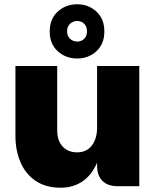

<svg xmlns="http://www.w3.org/2000/svg" viewBox="-20 -869 726 896"><path d="M433 -96V-561H630V0H529Q483 0 458 -25Q433 -50 433 -96ZM264 7Q194 7 147 -24.5Q100 -56 76 -111Q52 -166 52 -236V-561H247V-261Q247 -212 272.5 -185Q298 -158 340 -158Q370 -158 390.5 -172.5Q411 -187 422 -213Q433 -239 433 -271L458 -242Q455 -155 428.5 -100Q402 -45 359.5 -19Q317 7 264 7ZM467 -722Q467 -664 430 -630Q393 -596 340 -596Q287 -596 249.5 -630Q212 -664 212 -722Q212 -781 249.5 -815Q287 -849 340 -849Q393 -849 430 -815Q467 -781 467 -722ZM386 -723Q386 -745 373 -758Q360 -771 340 -771Q321 -771 307 -758Q293 -745 293 -723Q293 -701 307 -688Q321 -675 340 -675Q360 -675 373 -688Q386 -701 386 -723Z"/></svg>

Font: Parkinsans ExtraBold
Style: Regular
Weight: 800
Designer: Red Stone, Indian Type Foundry
Foundry: Indian Type Foundry
Version: Version 1.000